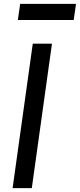

<svg xmlns="http://www.w3.org/2000/svg" viewBox="-20 -970 412 990"><path d="M45 0 149 -745H248L144 0ZM72 -867 84 -950H372L360 -867Z"/></svg>

Font: Plus Jakarta Sans Medium
Style: Italic
Weight: 500
Italic angle: -8°
Designer: Gumpita Rahayu
Foundry: Tokotype
Version: Version 2.071; ttfautohint (v1.8.4.7-5d5b);gftools[0.9.29]